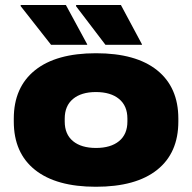

<svg xmlns="http://www.w3.org/2000/svg" viewBox="-20 -712 752 752"><path d="M355.5 19.5Q200 19.5 117 -46.8Q34 -113 34 -236V-247.5Q34 -370 117 -436.8Q200 -503.5 356 -503.5Q512.5 -503.5 595.5 -436.8Q678.5 -370 678.5 -247.5V-236Q678.5 -113 595.5 -46.8Q512.5 19.5 355.5 19.5ZM356 -132.5Q413.5 -132.5 446.2 -159.2Q479 -186 479 -236V-247.5Q479 -297.5 446.2 -324.5Q413.5 -351.5 355.5 -351.5Q298.5 -351.5 266 -324.5Q233.5 -297.5 233.5 -247.5V-236Q233.5 -186 266 -159.2Q298.5 -132.5 356 -132.5ZM238 -692.5 321.5 -538.5V-536.5H180L61 -688V-692.5ZM453.5 -692.5 536 -538.5V-536.5H393L278 -687.5V-692.5Z"/></svg>

Font: Anek Latin Expanded ExtraBold
Style: Regular
Weight: 800
Width: 7
Designer: Yesha Goshar
Foundry: Ek Type
Version: Version 1.003